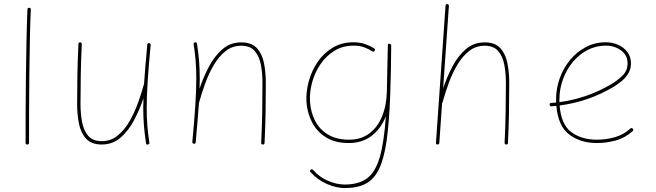

<svg xmlns="http://www.w3.org/2000/svg" viewBox="-20 -706 3241 949"><path d="M124.5 -667.5Q132.3 -667.5 132.3 -658.7Q129.4 -596.2 127.7 -512.9Q126 -429.7 125 -338.9Q124 -248 123.8 -160.2Q123.5 -72.3 123.5 0Q123.5 8.3 114.7 8.3Q106.4 8.3 106.4 0Q106.4 -72.3 106.7 -160.2Q106.9 -248 108.2 -339.1Q109.4 -430.2 111.1 -513.4Q112.8 -596.7 115.7 -659.7Q115.7 -667.5 124.5 -667.5Z M724.6 -483.4Q714.8 -378.9 710 -304.7Q705.1 -230.5 705.1 -172.4Q705.1 -124 708.5 -83.3Q711.9 -42.5 718.3 -1Q719.7 6.3 711.9 8.3Q702.6 10.3 701.7 2Q695.3 -40 691.7 -81.8Q688 -123.5 688 -172.4Q688 -195.3 689 -220.2Q670.4 -164.6 642.8 -112.1Q615.2 -59.6 575.9 -25.6Q536.6 8.3 482.9 8.3Q432.1 8.3 405.8 -20.3Q379.4 -48.8 370.4 -94.5Q361.3 -140.1 361.3 -190.9Q361.3 -265.1 362.5 -336.4Q363.8 -407.7 367.7 -488.8Q367.7 -496.6 376 -496.6Q384.3 -496.6 384.3 -487.8Q380.4 -406.7 379.2 -335.9Q377.9 -265.1 377.9 -190.9Q377.9 -146 385.5 -104Q393.1 -62 415.5 -35.2Q438 -8.3 482.9 -8.3Q526.9 -8.3 560.3 -34.9Q593.8 -61.5 618.7 -104Q643.6 -146.5 661.4 -195.6Q679.2 -244.6 691.4 -289.6L691.9 -291Q694.8 -332 698.7 -380.1Q702.6 -428.2 708 -485.4Q709 -493.7 717.3 -492.7Q725.1 -491.7 724.6 -483.4Z M930.7 -4.9Q940.4 -109.4 945.3 -183.8Q950.2 -258.3 950.2 -315.9Q950.2 -364.3 947 -405Q943.8 -445.8 937 -487.3Q935.5 -494.6 943.4 -496.6Q952.6 -498.5 953.6 -490.2Q960.4 -448.2 963.9 -406.5Q967.3 -364.7 967.3 -315.9Q967.3 -293 966.3 -268.1Q984.9 -323.7 1012.5 -376.2Q1040 -428.7 1079.3 -462.6Q1118.7 -496.6 1172.4 -496.6Q1223.6 -496.6 1249.8 -468Q1275.9 -439.5 1284.9 -393.8Q1293.9 -348.1 1293.9 -297.4Q1293.9 -223.1 1292.7 -152.1Q1291.5 -81.1 1287.6 0.5Q1287.6 8.3 1279.3 8.3Q1271 8.3 1271 -0.5Q1274.9 -82 1276.1 -152.6Q1277.3 -223.1 1277.3 -297.4Q1277.3 -342.8 1269.8 -384.5Q1262.2 -426.3 1239.7 -453.1Q1217.3 -480 1172.4 -480Q1128.4 -480 1095 -453.4Q1061.5 -426.8 1036.6 -384.3Q1011.7 -341.8 993.9 -292.7Q976.1 -243.7 963.9 -198.7L963.4 -197.3Q960.4 -156.2 956.5 -108.2Q952.6 -60.1 947.3 -2.9Q946.3 5.4 938 4.4Q930.2 3.4 930.7 -4.9Z M1706.1 -15.6Q1763.7 -15.6 1804.7 -45.9Q1845.7 -76.2 1868.2 -130.1Q1890.6 -184.1 1892.1 -254.4L1897 -482.4Q1897 -491.7 1905.8 -489.7Q1908.2 -489.3 1910.6 -487.8Q1911.1 -487.3 1911.1 -486.8Q1914.1 -483.9 1913.6 -480.5Q1913.1 -417.5 1912.1 -361.6Q1911.1 -305.7 1909.2 -256.3V-252.4Q1909.2 -244.6 1908.7 -236.8Q1903.8 -102.5 1891.4 -13.4Q1878.9 75.7 1854.2 127.7Q1829.6 179.7 1788.3 201.7Q1747.1 223.6 1684.1 223.6Q1642.6 223.6 1596.4 203.6Q1550.3 183.6 1515.1 145Q1509.3 138.2 1515.6 132.8Q1522 127.4 1527.8 134.3Q1559.1 169.9 1601.8 188Q1644.5 206.1 1683.6 206.1Q1752.4 206.1 1793.7 175.8Q1835 145.5 1856.7 72Q1878.4 -1.5 1887.2 -131.8Q1864.3 -71.8 1817.9 -35.4Q1771.5 1 1703.1 1Q1635.7 1 1590.3 -27.8Q1544.9 -56.6 1521.2 -103.8Q1497.6 -150.9 1494.6 -204.6Q1492.2 -252.9 1506.1 -304.2Q1520 -355.5 1549.6 -399.2Q1579.1 -442.9 1623.8 -470Q1668.5 -497.1 1727.1 -497.1Q1760.7 -497.1 1786.9 -487.3Q1813 -477.5 1828.6 -467.3Q1836.4 -462.4 1831.5 -455.1Q1827.1 -447.8 1819.3 -452.6Q1805.2 -462.4 1782 -471.4Q1758.8 -480.5 1728 -480.5Q1674.3 -480.5 1633.1 -455.1Q1591.8 -429.7 1564 -388.7Q1536.1 -347.7 1522.9 -299.3Q1509.8 -251 1512.2 -204.6Q1515.1 -153.8 1536.6 -110.6Q1558.1 -67.4 1600.3 -41.5Q1642.6 -15.6 1706.1 -15.6Z M2142.6 8.3Q2133.8 8.3 2134.8 -0.5L2182.1 -677.2Q2183.1 -686.5 2190.9 -685.5Q2199.7 -684.6 2198.7 -676.3L2170.4 -270Q2189 -325.2 2216.3 -377.4Q2243.7 -429.7 2282.7 -463.1Q2321.8 -496.6 2375.5 -496.6Q2426.8 -496.6 2452.9 -468Q2479 -439.5 2488 -393.8Q2497.1 -348.1 2497.1 -297.4Q2497.1 -223.1 2495.8 -152.1Q2494.6 -81.1 2490.7 0.5Q2490.7 8.3 2482.4 8.3Q2474.1 8.3 2474.1 -0.5Q2478 -82 2479.2 -152.6Q2480.5 -223.1 2480.5 -297.4Q2480.5 -342.8 2472.9 -384.5Q2465.3 -426.3 2442.9 -453.1Q2420.4 -480 2375.5 -480Q2331.5 -480 2298.1 -453.4Q2264.6 -426.8 2239.7 -384.3Q2214.8 -341.8 2197 -292.7Q2179.2 -243.7 2167 -198.7Q2166.5 -196.8 2165 -195.3L2151.4 0.5Q2150.4 8.3 2142.6 8.3Z M3106.9 -57.6Q3069.8 -24.4 3023.7 -11.7Q2977.5 1 2929.7 1Q2849.1 1 2793.7 -41Q2738.3 -83 2730 -182.6Q2717.8 -181.6 2705.6 -180.7Q2697.8 -179.7 2696.8 -188.5Q2695.8 -196.3 2704.6 -197.3Q2716.8 -198.2 2729 -199.2Q2728.5 -207 2728.5 -214.8Q2728.5 -268.1 2746.3 -318.4Q2764.2 -368.7 2797.1 -408.9Q2830.1 -449.2 2875.2 -473.1Q2920.4 -497.1 2975.1 -497.1Q3006.3 -497.1 3034.4 -484.9Q3062.5 -472.7 3080.6 -449.5Q3098.6 -426.3 3098.6 -393.1Q3098.6 -363.3 3084.2 -341.1Q3069.8 -318.8 3049.6 -302.7Q3029.3 -286.6 3011.2 -275.9Q2888.2 -203.1 2746.1 -184.6Q2753.4 -90.8 2803.7 -53.2Q2854 -15.6 2929.7 -15.6Q2976.1 -15.6 3019 -27.8Q3062 -40 3095.2 -70.3Q3102.1 -76.2 3107.4 -69.8Q3113.3 -63 3106.9 -57.6ZM2975.1 -480.5Q2925.3 -480.5 2883.1 -458.3Q2840.8 -436 2810.1 -398.2Q2779.3 -360.4 2762.2 -313Q2745.1 -265.6 2745.1 -214.8Q2745.1 -208 2745.1 -201.2Q2883.3 -219.7 3002.4 -290.5Q3029.8 -306.6 3055.9 -331.5Q3082 -356.4 3082 -393.1Q3082 -433.1 3049.6 -456.8Q3017.1 -480.5 2975.1 -480.5Z"/></svg>

Font: Mikhak-FD Thin
Style: Regular
Weight: 100
Designer: Amin Abedi
Version: Version 3.2